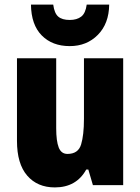

<svg xmlns="http://www.w3.org/2000/svg" viewBox="-20 -807 611 837"><path d="M517 -553V0H385L365 -68H356Q313 10 219 10Q143 10 98.5 -41.5Q54 -93 54 -193V-553H225V-248Q225 -192 236 -164Q247 -136 274 -136Q321 -136 333.5 -177Q346 -218 346 -289V-553ZM456 -787Q455 -704 406.5 -655Q358 -606 284 -606Q208 -606 162 -652.5Q116 -699 115 -787H212Q217 -749 234 -734.5Q251 -720 284 -720Q315 -720 334 -734.5Q353 -749 358 -787Z"/></svg>

Font: Noto Sans Thai Cond Blk
Style: Regular
Weight: 900
Width: 3
Designer: Monotype Design Team
Foundry: Monotype Imaging Inc.
Version: Version 2.002; ttfautohint (v1.8.4.7-5d5b)